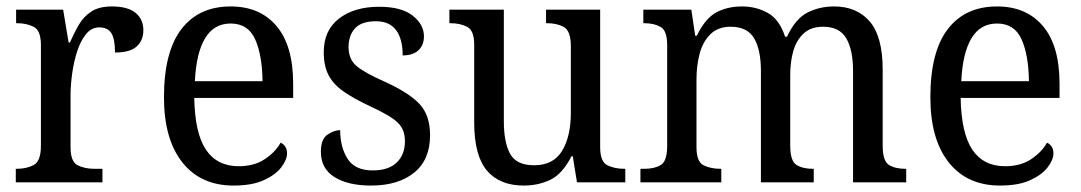

<svg xmlns="http://www.w3.org/2000/svg" viewBox="-20 -566 3355 596"><path d="M29 0V-42H32Q63 -42 85 -54Q107 -66 107 -114V-426Q107 -471 85 -482.5Q63 -494 33 -494H30V-536H176L193 -434H197Q210 -464 225 -489.5Q240 -515 264 -530.5Q288 -546 327 -546Q377 -546 401 -526Q425 -506 425 -472Q425 -441 404.5 -422Q384 -403 337 -403Q337 -444 326 -462.5Q315 -481 288 -481Q264 -481 247 -460Q230 -439 219.5 -406.5Q209 -374 204 -337.5Q199 -301 199 -270V-109Q199 -64 221 -53Q243 -42 273 -42H298V0Z M705 10Q603 10 546 -62Q489 -134 489 -264Q489 -405 543 -475.5Q597 -546 696 -546Q787 -546 838.5 -485Q890 -424 890 -306V-262H583Q585 -152 619.5 -101Q654 -50 721 -50Q769 -50 802 -72Q835 -94 851 -123Q859 -120 865 -111.5Q871 -103 871 -90Q871 -70 853 -46.5Q835 -23 798.5 -6.5Q762 10 705 10ZM795 -314Q794 -395 772 -444Q750 -493 696 -493Q644 -493 616.5 -447Q589 -401 585 -314Z M1132 10Q1060 10 1018 -16.5Q976 -43 976 -95Q976 -134 996.5 -148Q1017 -162 1036 -162Q1036 -109 1059 -73Q1082 -37 1137 -37Q1186 -37 1211.5 -61.5Q1237 -86 1237 -128Q1237 -152 1227.5 -169Q1218 -186 1194 -201.5Q1170 -217 1127 -237Q1078 -260 1046.5 -282Q1015 -304 1000 -332.5Q985 -361 985 -404Q985 -472 1032.5 -508.5Q1080 -545 1157 -545Q1226 -545 1261 -517.5Q1296 -490 1296 -453Q1296 -426 1279 -410Q1262 -394 1230 -394Q1230 -445 1209.5 -472.5Q1189 -500 1147 -500Q1102 -500 1082 -478Q1062 -456 1062 -420Q1062 -381 1088 -360Q1114 -339 1175 -312Q1248 -279 1281.5 -244Q1315 -209 1315 -146Q1315 -70 1265.5 -30Q1216 10 1132 10Z M1606 10Q1531 10 1491.5 -36.5Q1452 -83 1452 -186V-427Q1452 -471 1430.5 -482.5Q1409 -494 1378 -494H1375V-536H1544V-190Q1544 -124 1563.5 -88.5Q1583 -53 1638 -53Q1698 -53 1725 -98Q1752 -143 1752 -216V-422Q1752 -470 1730.5 -482Q1709 -494 1678 -494H1675V-536H1843V-109Q1843 -64 1865.5 -53Q1888 -42 1918 -42H1921V0H1771L1758 -81H1754Q1726 -26 1688.5 -8Q1651 10 1606 10Z M1968 0V-42H1981Q2012 -42 2031.5 -54Q2051 -66 2051 -114V-426Q2051 -471 2030.5 -482.5Q2010 -494 1980 -494H1977V-536H2126L2138 -455H2143Q2169 -509 2203.5 -527.5Q2238 -546 2283 -546Q2328 -546 2364 -525.5Q2400 -505 2417 -452H2423Q2449 -508 2486.5 -527Q2524 -546 2569 -546Q2640 -546 2680 -499Q2720 -452 2720 -350V-114Q2720 -66 2739.5 -54Q2759 -42 2790 -42H2793V0H2628V-346Q2628 -411 2607 -447Q2586 -483 2535 -483Q2497 -483 2474.5 -462Q2452 -441 2442.5 -407.5Q2433 -374 2433 -334V-114Q2433 -66 2452.5 -54Q2472 -42 2503 -42H2506V0H2342V-346Q2342 -411 2321 -447Q2300 -483 2248 -483Q2209 -483 2185.5 -460Q2162 -437 2152 -400Q2142 -363 2142 -320V-109Q2142 -64 2164 -53Q2186 -42 2217 -42H2219V0Z M3084 10Q2982 10 2925 -62Q2868 -134 2868 -264Q2868 -405 2922 -475.5Q2976 -546 3075 -546Q3166 -546 3217.5 -485Q3269 -424 3269 -306V-262H2962Q2964 -152 2998.5 -101Q3033 -50 3100 -50Q3148 -50 3181 -72Q3214 -94 3230 -123Q3238 -120 3244 -111.5Q3250 -103 3250 -90Q3250 -70 3232 -46.5Q3214 -23 3177.5 -6.5Q3141 10 3084 10ZM3174 -314Q3173 -395 3151 -444Q3129 -493 3075 -493Q3023 -493 2995.5 -447Q2968 -401 2964 -314Z"/></svg>

Font: Noto Serif Tamil SemiCondensed
Style: Italic
Weight: 400
Width: 4
Italic angle: -12°
Designer: Indian Type Foundry, Tom Grace, and the Monotype Design Team
Foundry: Monotype Imaging Inc.
Version: Version 2.003; ttfautohint (v1.8.4.7-5d5b)